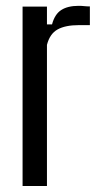

<svg xmlns="http://www.w3.org/2000/svg" viewBox="-20 -622 324 642"><path d="M55.5 0V-600H137V-540.5H154Q163 -574.5 184.8 -588.5Q206.5 -602.5 243 -602.5Q252.5 -602.5 261.8 -601.5Q271 -600.5 280.5 -600.5V-538H244Q198.5 -538 172.5 -523.5Q146.5 -509 137 -472V0Z"/></svg>

Font: Big Shoulders Text Thin
Style: Regular
Weight: 400
Version: Version 2.002